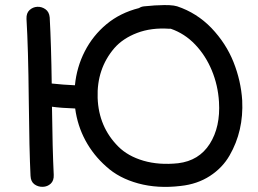

<svg xmlns="http://www.w3.org/2000/svg" viewBox="-20 -740 1021 761"><path d="M696 -3Q762 -10 812 -42.5Q862 -75 890 -124Q946 -221 940 -342Q935 -420 905.5 -494Q876 -568 818 -629Q760 -689 682 -715Q659 -722 607 -719Q595 -719 576 -717Q557 -715 552 -715Q540 -714 531 -708Q456 -689 402 -644Q348 -599 316 -536.5Q284 -474 277 -402Q230 -404 185 -409Q183 -562 177 -671Q175 -693 160 -703.5Q145 -714 127.5 -713Q110 -712 97 -700Q84 -688 85 -665Q92 -549 94 -346Q96 -144 101 -43Q102 -20 116.5 -9.5Q131 1 149.5 0.5Q168 0 181 -12Q194 -24 193 -47Q188 -148 186 -317Q221 -312 278 -310Q287 -242 318.5 -183.5Q350 -125 401 -80Q451 -34 528 -13Q605 8 696 -3ZM686 -93Q610 -85 548.5 -103Q487 -121 449 -159Q371 -237 367 -352Q363 -467 433 -549Q467 -588 523.5 -609.5Q580 -631 651 -626H657Q712 -607 753.5 -563.5Q795 -520 819.5 -461Q844 -402 848 -336Q854 -237 811.5 -170Q769 -103 686 -93Z"/></svg>

Font: Balsamiq Sans
Style: Regular
Weight: 400
Designer: Michael Angeles
Foundry: Balsamiq SRL
Version: Version 1.020; ttfautohint (v1.8.4.7-5d5b);gftools[0.9.26]